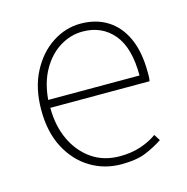

<svg xmlns="http://www.w3.org/2000/svg" viewBox="-81 -568 641 658"><g transform="rotate(-15 239.0 -239.0)"><path d="M272 12Q212 12 162.5 -18Q113 -48 83.5 -104Q54 -160 54 -238Q54 -316 83.5 -372.5Q113 -429 160 -459.5Q207 -490 260 -490Q315 -490 355.5 -464.5Q396 -439 418 -390Q440 -341 440 -270Q440 -263 440 -255Q440 -247 438 -238H86Q86 -174 109.5 -124Q133 -74 175 -45Q217 -16 274 -16Q315 -16 348 -27Q381 -38 406 -56L420 -34Q393 -16 359.5 -2Q326 12 272 12ZM86 -266H410Q410 -365 369 -413.5Q328 -462 260 -462Q217 -462 179 -438.5Q141 -415 116 -371Q91 -327 86 -266Z"/></g></svg>

Font: Source Sans Variable
Style: Regular
Weight: 200
Designer: Paul D. Hunt
Foundry: Adobe Systems Incorporated
Version: Version 3.006;hotconv 1.0.111;makeotfexe 2.5.65597